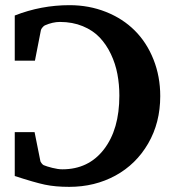

<svg xmlns="http://www.w3.org/2000/svg" viewBox="-20 -707 676 743"><path d="M600.1 -335Q600.1 -232.4 553.5 -151.9Q506.8 -71.3 426.8 -27.6Q346.7 16.1 248 16.1Q193.8 16.1 153.6 7.6Q113.3 -1 37.1 -25.9V-195.8H113.8L136.2 -84Q136.2 -81.5 140.6 -75.7Q145 -69.8 148.9 -67.9Q160.2 -63 182.4 -57.4Q204.6 -51.8 221.2 -51.8Q322.8 -51.8 382.3 -129.2Q441.9 -206.5 441.9 -336.9Q441.9 -380.4 434.3 -420.4Q426.8 -460.4 409.2 -497.6Q391.6 -534.7 365.7 -562Q339.8 -589.4 300.3 -605.7Q260.7 -622.1 211.9 -622.1Q184.1 -622.1 153.8 -608.9Q149.9 -607.4 144.3 -600.8Q138.7 -594.2 138.2 -589.8L115.2 -472.2H37.1V-647Q139.2 -687 249 -687Q324.7 -687 390.1 -660.9Q455.6 -634.8 501.7 -588.6Q547.9 -542.5 574 -476.8Q600.1 -411.1 600.1 -335Z"/></svg>

Font: Veleka
Style: Bold
Weight: 700
Designer: Stefan Peev, Context Ltd, 2016; SIL International, 1997-2014.
Foundry: Stefan Peev, Context Ltd, 2016
Version: Version 1.000